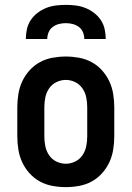

<svg xmlns="http://www.w3.org/2000/svg" viewBox="-20 -760 540 788"><path d="M250 8Q223 8 195.5 3Q168 -2 144 -15Q120 -28 101.5 -48.5Q83 -69 71.5 -93.5Q60 -118 55.5 -145.5Q51 -173 51 -200V-320Q51 -347 55.5 -374.5Q60 -402 71.5 -426.5Q83 -451 101.5 -471.5Q120 -492 144 -505Q168 -518 195.5 -523Q223 -528 250 -528Q277 -528 304.5 -523Q332 -518 356 -505Q380 -492 398.5 -471.5Q417 -451 428.5 -426.5Q440 -402 444.5 -374.5Q449 -347 449 -320V-200Q449 -173 444.5 -145.5Q440 -118 428.5 -93.5Q417 -69 398.5 -48.5Q380 -28 356 -15Q332 -2 304.5 3Q277 8 250 8ZM250 -88Q270 -88 288.5 -97Q307 -106 318.5 -123Q330 -140 334 -160Q338 -180 338 -200V-320Q338 -340 334 -360Q330 -380 318.5 -397Q307 -414 288.5 -423Q270 -432 250 -432Q230 -432 211.5 -423Q193 -414 181.5 -397Q170 -380 166 -360Q162 -340 162 -320V-200Q162 -180 166 -160Q170 -140 181.5 -123Q193 -106 211.5 -97Q230 -88 250 -88ZM86 -600Q86 -620 90.5 -640.5Q95 -661 106.5 -678Q118 -695 134.5 -707.5Q151 -720 170 -727.5Q189 -735 209.5 -737.5Q230 -740 250 -740Q270 -740 290.5 -737.5Q311 -735 330 -727.5Q349 -720 365.5 -707.5Q382 -695 393.5 -678Q405 -661 409.5 -640.5Q414 -620 414 -600H326Q326 -614 320.5 -627.5Q315 -641 303.5 -649.5Q292 -658 278 -661.5Q264 -665 250 -665Q236 -665 222 -661.5Q208 -658 196.5 -649.5Q185 -641 179.5 -627.5Q174 -614 174 -600Z"/></svg>

Font: Iosevka SS18
Style: Bold
Weight: 700
Monospace: yes
Designer: Belleve Invis
Foundry: Belleve Invis
Version: Version 25.1.1; ttfautohint (v1.8.4)